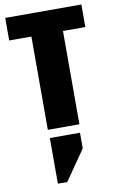

<svg xmlns="http://www.w3.org/2000/svg" viewBox="-102 -696 635 1048"><g transform="rotate(-10 216.0 -171.5)"><path d="M128 -582H303V0H128ZM427 -642V-517H5V-642ZM131 46H298V133L183 299H131Z"/></g></svg>

Font: Teko Variable Light
Style: Regular
Weight: 300
Designer: Manushi Parikh, Jonny Pinhorn
Foundry: Indian Type Foundry
Version: Version 3.000